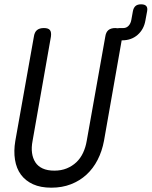

<svg xmlns="http://www.w3.org/2000/svg" viewBox="-20 -860 703 890"><path d="M137 -690Q140 -711 151.5 -720.5Q163 -730 183.5 -730Q204 -730 211.5 -720.5Q219 -711 216 -690L131 -207Q125 -176 128.5 -151Q132 -126 144 -107.5Q156 -89 178 -79Q200 -69 232 -69Q264 -69 289.5 -79.5Q315 -90 334 -108Q353 -126 365 -151.5Q377 -177 382 -207L468 -690Q471 -711 482.5 -720.5Q494 -730 515 -730Q520 -730 525 -729Q529 -730 534 -730H552Q566 -730 576 -740.5Q586 -751 589 -769L596 -808Q599 -824 608 -832Q617 -840 634 -840Q651 -840 658 -832Q665 -824 662 -808L654 -765Q647 -724 618 -698.5Q589 -673 546 -673H544L462 -207Q453 -159 432.5 -119Q412 -79 381 -50.5Q350 -22 309 -6Q268 10 218 10Q168 10 133 -6Q98 -22 77 -50.5Q56 -79 49.5 -119.5Q43 -160 51 -207Z"/></svg>

Font: Maple Mono Light
Style: Italic
Weight: 300
Italic angle: -10°
Monospace: yes
Designer: subframe7536
Version: Version 7.000